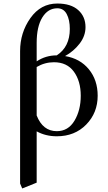

<svg xmlns="http://www.w3.org/2000/svg" viewBox="-20 -766 612 1089"><path d="M94 275V-476Q94 -581 152.5 -663.5Q211 -746 305 -746Q382 -746 423.5 -709Q465 -672 465 -612Q465 -562 431.5 -518.5Q398 -475 349 -448Q434 -434 484 -373Q534 -312 534 -223Q534 -126 469 -59.5Q404 7 302 7Q239 7 188 -21V270L106 303ZM188 -111Q223 -22 302 -22Q367 -22 402.5 -81.5Q438 -141 438 -223Q438 -306 399 -359.5Q360 -413 286 -413Q234 -413 188 -386ZM188 -418Q239 -452 302 -452Q376 -500 376 -602Q376 -653 358.5 -686Q341 -719 305 -719Q252 -719 220 -667Q188 -615 188 -523Z"/></svg>

Font: Dihjauti
Style: Bold
Weight: 700
Designer: T. Christopher White
Version: Version 3.0.0